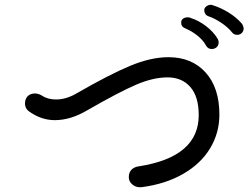

<svg xmlns="http://www.w3.org/2000/svg" viewBox="-20 -862 1040 799"><path d="M945 -728Q928 -749 901 -767Q874 -785 851 -793Q830 -799 830 -821Q830 -828 837.5 -834.5Q845 -841 855 -842Q861 -842 863 -841Q897 -831 931 -810Q965 -789 987 -763Q992 -756 994 -745Q994 -732 986 -724.5Q978 -717 967 -717Q953 -717 945 -728ZM837 -673Q825 -695 802 -713.5Q779 -732 755 -742Q743 -747 738.5 -752.5Q734 -758 734 -769Q734 -779 742 -784.5Q750 -790 761 -790Q770 -790 774 -787Q806 -777 836.5 -754Q867 -731 885 -702Q890 -694 890 -686Q890 -673 881.5 -665.5Q873 -658 861 -658Q845 -658 837 -673ZM560 -83Q544 -83 530 -95Q516 -107 516 -125Q516 -145 528 -156.5Q540 -168 559 -170Q807 -209 807 -383Q807 -460 772 -500Q737 -540 677 -540Q618 -540 547.5 -510Q477 -480 343 -403Q274 -362 208 -362Q151 -362 100 -399Q84 -411 84 -431Q84 -450 95 -461.5Q106 -473 126 -473Q139 -473 153 -465Q178 -448 213 -448Q255 -448 298 -473Q435 -552 521.5 -588Q608 -624 681 -624Q778 -624 835.5 -560.5Q893 -497 893 -385Q893 -309 854.5 -245Q816 -181 742.5 -138.5Q669 -96 569 -83Z"/></svg>

Font: Tsukimi Rounded Medium
Style: Regular
Weight: 500
Designer: Takashi Funayama
Foundry: Takashi Funayama
Version: Version 1.032; ttfautohint (v1.8.3)